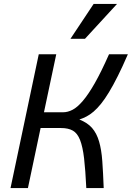

<svg xmlns="http://www.w3.org/2000/svg" viewBox="-20 -950 666 970"><path d="M264.2 -675.8 202.1 -382.8H298.8Q322.3 -382.8 346.4 -395.3Q370.6 -407.7 398.4 -440.2Q426.3 -472.7 458.7 -529.5Q491.2 -586.4 530.8 -675.8H626Q599.1 -613.3 575.4 -566.2Q551.8 -519 530.8 -484.4Q509.8 -449.7 490.5 -425.8Q471.2 -401.9 452.9 -386.2Q434.6 -370.6 416.7 -361.3Q398.9 -352.1 380.9 -346.2Q421.9 -330.1 445.1 -303.5Q468.3 -276.9 480.5 -235.4Q492.7 -193.8 496.8 -136Q501 -78.1 503.9 0H416Q411.6 -91.3 404.8 -149.9Q397.9 -208.5 384.5 -242.7Q371.1 -276.9 348.1 -290Q325.2 -303.2 288.1 -303.2H185.1L121.1 0H33.2L175.8 -675.8ZM409.2 -753.9H335.9L453.1 -930.2H571.3Z"/></svg>

Font: Clear Sans
Style: Italic
Weight: 400
Italic angle: -12°
Foundry: Intel Corporation
Version: Version 1.00